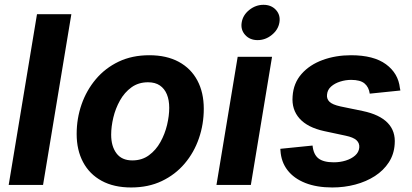

<svg xmlns="http://www.w3.org/2000/svg" viewBox="-20 -788 1756 818"><path d="M284 -727.5 163.4 0H17L137.6 -727.5Z M538.8 10.7Q465 10.7 413.2 -17.6Q361.3 -45.8 334 -97.2Q306.6 -148.5 306.6 -217.2Q306.6 -283 327.5 -343.2Q348.5 -403.4 388.4 -450.7Q428.3 -498 485.6 -525.4Q543 -552.7 616.1 -552.7Q689.6 -552.7 741.6 -524.6Q793.5 -496.5 820.9 -445.1Q848.2 -393.8 848.2 -324.6Q848.2 -258.7 827.4 -198.5Q806.7 -138.2 766.7 -91.1Q726.7 -43.9 669.3 -16.6Q612 10.7 538.8 10.7ZM543.9 -104.6Q584.7 -104.6 614.5 -126.5Q644.3 -148.3 663.4 -182.7Q682.6 -217.1 691.8 -256Q701 -294.9 701 -328.7Q701 -361.5 691 -385.9Q681 -410.3 661.1 -423.9Q641.2 -437.5 610.7 -437.5Q569.9 -437.5 540.1 -415.9Q510.3 -394.3 491.2 -360.1Q472 -325.8 462.8 -287.1Q453.6 -248.3 453.6 -214Q453.6 -165.1 476.1 -134.9Q498.6 -104.6 543.9 -104.6Z M902.2 0 992.6 -545.9H1139L1048.7 0ZM1077.5 -617.1Q1044.4 -617.1 1024.5 -639.2Q1004.6 -661.3 1009.7 -692.3Q1014.8 -723.9 1042.1 -745.7Q1069.5 -767.5 1102.5 -767.5Q1135.9 -767.5 1155.7 -745.7Q1175.6 -723.8 1170.4 -692.3Q1165.3 -661.3 1138 -639.2Q1110.8 -617.1 1077.5 -617.1Z M1395.7 10.7Q1329.4 10.7 1280.7 -8.5Q1232.1 -27.7 1204.9 -63Q1177.7 -98.3 1174.9 -146.6Q1174.7 -148.7 1174.5 -150.4Q1174.4 -152.1 1174.4 -154L1311.6 -167.9Q1315.5 -129.8 1336.7 -113.2Q1358 -96.5 1402.2 -96.5Q1429.1 -96.5 1453.1 -104Q1477.1 -111.5 1492.9 -125.4Q1508.8 -139.4 1510.6 -159.1Q1512.4 -177.8 1499 -190.4Q1485.6 -203 1452.5 -209.9L1361.7 -229.3Q1290.4 -244.8 1256.3 -282.9Q1222.1 -321.1 1226.6 -377.5Q1230.2 -434 1264.9 -473.2Q1299.5 -512.3 1354.9 -532.5Q1410.3 -552.7 1475.4 -552.7Q1571.9 -552.7 1624.4 -514.2Q1676.9 -475.6 1683.7 -412.9Q1684.4 -410.4 1684.9 -407.7Q1685.5 -405.1 1685.7 -402.4L1555.3 -389Q1551.4 -417 1533.1 -432.4Q1514.9 -447.7 1476 -447.7Q1452.4 -447.7 1429.3 -440.4Q1406.3 -433.2 1390.7 -419.4Q1375.1 -405.6 1373.3 -385.2Q1371 -366.9 1383.7 -354.5Q1396.3 -342.1 1430.6 -334.6L1525.6 -315Q1597.1 -300.1 1631.6 -264.5Q1666 -229 1661.5 -173.8Q1658.8 -130.4 1636.4 -96.1Q1614.1 -61.8 1577.2 -37.9Q1540.3 -14.1 1493.5 -1.7Q1446.8 10.7 1395.7 10.7Z"/></svg>

Font: Inter
Style: Italic
Weight: 400
Italic angle: -9.3988°
Designer: Rasmus Andersson
Foundry: rsms
Version: Version 4.001;git-66647c0bb